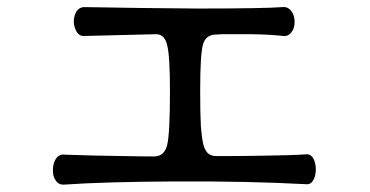

<svg xmlns="http://www.w3.org/2000/svg" viewBox="-20 -647 1040 540"><path d="M219.7 -627Q204.1 -627.9 195.3 -615.2Q187.5 -602.5 187.5 -585Q188.5 -568.4 196.3 -556.6Q205.1 -543.9 219.7 -545.9L418.9 -550.8Q443.4 -550.8 450.2 -519.5Q458 -490.2 458 -390.6Q458 -271.5 450.2 -239.3Q442.4 -207 413.1 -207Q375 -207 332 -208Q248 -209 164.1 -211.9Q147.5 -214.8 137.7 -201.2Q128.9 -188.5 128.9 -169.9Q127.9 -151.4 136.7 -139.6Q145.5 -126 162.1 -127.9Q274.4 -135.7 472.7 -136.7Q679.7 -137.7 841.8 -128.9Q854.5 -127.9 861.3 -140.6Q868.2 -152.3 868.2 -170.9Q868.2 -188.5 861.3 -201.2Q853.5 -214.8 839.8 -212.9Q800.8 -210 710.9 -209Q662.1 -208 589.8 -208Q575.2 -208 567.4 -213.9Q558.6 -219.7 552.7 -237.3Q547.9 -255.9 544.9 -293Q543 -329.1 543 -391.6Q543 -493.2 550.8 -521.5Q558.6 -549.8 587.9 -549.8L604.5 -550.8Q654.3 -550.8 686.5 -550.8Q744.1 -549.8 775.4 -545.9Q791 -543.9 799.8 -556.6Q808.6 -567.4 808.6 -585Q808.6 -603.5 799.8 -615.2Q790 -628.9 774.4 -627Q720.7 -623 535.2 -623Q380.9 -624 219.7 -627Z"/></svg>

Font: Gungsuh
Style: Regular
Weight: 400
Version: Version 2.21